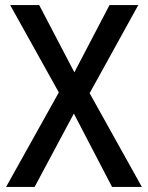

<svg xmlns="http://www.w3.org/2000/svg" viewBox="-20 -734 581 754"><path d="M537 0 332 -368 523 -714H410L272 -450L134 -714H20L211 -371L4 0H116L270 -288L420 0Z"/></svg>

Font: Noto Sans Khmer SemiCondensed Medium
Style: Regular
Weight: 500
Width: 4
Designer: Danh Hong and the Monotype Design Team
Foundry: Monotype Imaging Inc.
Version: Version 2.004